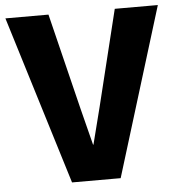

<svg xmlns="http://www.w3.org/2000/svg" viewBox="-52 -777 766 826"><g transform="rotate(-5 331.0 -364.0)"><path d="M1.7 -728H187.7L289.7 -313L330 -154H331.8L372.2 -313L474 -728H660L435.8 0H225.8Z"/></g></svg>

Font: Murecho Thin
Style: Regular
Weight: 100
Designer: Neil Summerour
Foundry: Positype
Version: Version 1.010